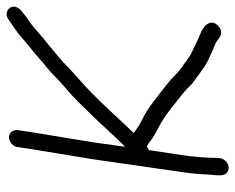

<svg xmlns="http://www.w3.org/2000/svg" viewBox="-85 -594 707 577"><g transform="rotate(-90 268.5 -305.5)"><path d="M78 -377 39 -106C37 -90 35 -76 34 -62C33 -48 33 -36 32 -27C31 -18 30 -8 30 1C30 10 32 17 37 22C42 27 49 29 56 28C63 27 69 24 74 18C79 12 82 6 82 -1C83 -43 86 -78 90 -106L106 -212C110 -213 113 -215 117 -218C121 -215 128 -212 135 -206C142 -200 155 -192 173 -183C191 -174 211 -161 231 -145C251 -129 264 -119 270 -114C276 -109 282 -105 287 -100L301 -86C306 -81 311 -77 316 -74C321 -71 327 -66 332 -62C337 -58 342 -55 345 -53C348 -51 351 -48 356 -45C361 -42 367 -38 375 -34C383 -30 391 -27 397 -24C403 -21 410 -18 420 -14C430 -10 437 -5 443 0C449 5 457 6 464 5C471 4 477 0 482 -6C487 -12 489 -17 489 -24C488 -37 476 -49 453 -58C444 -62 434 -66 424 -71C417 -74 410 -78 401 -82C392 -86 385 -91 377 -97C376 -97 374 -98 371 -101C368 -104 363 -107 357 -111C351 -115 342 -122 332 -132C322 -142 313 -150 305 -156C298 -161 292 -167 285 -172C278 -177 267 -186 250 -199C233 -212 217 -222 201 -230C185 -238 175 -244 170 -248C165 -252 160 -255 157 -257C160 -260 182 -283 222 -326C262 -369 293 -399 315 -418C326 -427 337 -438 349 -449C361 -460 371 -470 380 -478C389 -486 399 -493 409 -502C419 -511 430 -519 441 -528C452 -537 461 -546 471 -554C481 -562 489 -569 497 -574C505 -579 512 -584 517 -589C528 -596 534 -604 536 -611C538 -618 537 -625 533 -630C529 -635 524 -638 517 -639C510 -640 503 -637 495 -631C487 -625 479 -620 470 -614C461 -608 452 -601 442 -592C432 -583 422 -575 411 -566C400 -557 389 -548 379 -539C369 -530 359 -522 349 -514C339 -506 329 -495 317 -484C305 -473 294 -463 283 -454C272 -445 262 -434 250 -423C239 -412 227 -399 213 -385C199 -371 183 -354 164 -333C145 -312 129 -296 116 -283L129 -377L161 -572L166 -606C167 -613 165 -619 161 -624C157 -629 152 -632 145 -632C138 -632 131 -629 125 -624C119 -619 116 -613 115 -606L110 -572Z"/></g></svg>

Font: AppleStorm
Style: Ita
Weight: 400
Foundry: Cannot Into Space Fonts
Version: Version 1.01